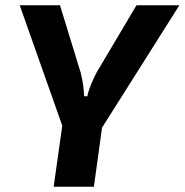

<svg xmlns="http://www.w3.org/2000/svg" viewBox="-20 -710 702 730"><path d="M662 -690 365 -220H221L55 -690H208L287 -433Q293 -409 296 -387Q299 -365 300 -344H312Q316 -364 326 -388.5Q336 -413 347 -434L499 -690ZM380 -312 337 0H184L228 -312Z"/></svg>

Font: Exo 2
Style: Bold Italic
Weight: 700
Italic angle: -8°
Designer: Natanael Gama
Foundry: Natanael Gama
Version: Version 2.010